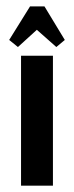

<svg xmlns="http://www.w3.org/2000/svg" viewBox="-20 -585 233 605"><path d="M74.7 -564.9 8.9 -459.1 36.5 -436.8 96.1 -491.1 157.5 -436.8 184.2 -459.1 120.1 -564.9ZM146.8 0V-409.3H46.3V0Z"/></svg>

Font: Gidugu
Style: Regular
Weight: 400
Designer: Purushoth Kumar Guthula
Foundry: Silicon Andhra, USA.
Version: Version 1.0.5; ttfautohint (v1.2.25-373a) -l 7 -r 28 -G 50 -